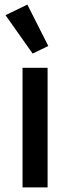

<svg xmlns="http://www.w3.org/2000/svg" viewBox="-20 -815 305 835"><path d="M187 0H78V-520H187ZM122 -582 4 -749 99 -795 190 -615Z"/></svg>

Font: IBM Plex Sans Medm
Style: Regular
Weight: 500
Designer: Mike Abbink, Paul van der Laan, Pieter van Rosmalen
Foundry: Bold Monday
Version: Version 3.005